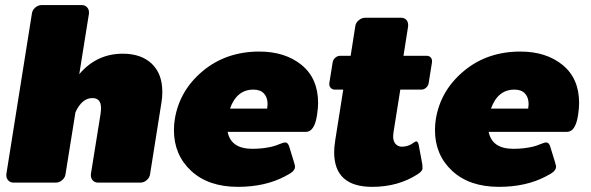

<svg xmlns="http://www.w3.org/2000/svg" viewBox="-20 -720 2332 757"><path d="M5 -28.3V-33.3L105.8 -666.7Q107.5 -680 118.8 -690Q130 -700 144.2 -700H302.5Q315 -700 322.9 -691.7Q330.8 -683.3 330.8 -671.7V-666.7L292.5 -427.5Q360.8 -508.3 464.2 -508.3Q536.7 -508.3 578.3 -468.8Q620 -429.2 620 -357.5Q620 -335.8 616.7 -316.7L571.7 -33.3Q570 -20 558.8 -10Q547.5 0 533.3 0H366.7Q354.2 0 346.2 -8.3Q338.3 -16.7 338.3 -28.3V-33.3L375.8 -266.7Q378.3 -283.3 378.3 -294.2Q378.3 -333.3 344.2 -333.3Q303.3 -333.3 277.5 -277.5L238.3 -33.3Q236.7 -20 225.4 -10Q214.2 0 200 0H33.3Q20.8 0 12.9 -8.3Q5 -16.7 5 -28.3Z M665.8 -206.7Q665.8 -230 669.2 -250Q687.5 -363.3 779.6 -440Q871.7 -516.7 1002.5 -516.7Q1104.2 -516.7 1169.2 -463.8Q1234.2 -410.8 1234.2 -313.3Q1234.2 -294.2 1230 -266.7Q1220 -200 1185.8 -200H877.5Q890.8 -133.3 975 -133.3Q1015.8 -133.3 1051.7 -141.7Q1065.8 -145 1081.7 -151.7Q1097.5 -158.3 1104.2 -158.3Q1116.7 -158.3 1121.7 -137.5L1138.3 -83.3Q1143.3 -65.8 1143.3 -63.3Q1143.3 -62.5 1142.9 -60.8Q1142.5 -59.2 1142.5 -58.3Q1142.5 -55.8 1141.2 -53.8Q1140 -51.7 1138.3 -49.2Q1136.7 -46.7 1135.4 -45Q1134.2 -43.3 1130.8 -41.2Q1127.5 -39.2 1126.2 -37.9Q1125 -36.7 1120.8 -34.2Q1116.7 -31.7 1115.4 -31.2Q1114.2 -30.8 1109.6 -28.3Q1105 -25.8 1104.2 -25Q1025 16.7 918.3 16.7Q801.7 16.7 733.8 -46.2Q665.8 -109.2 665.8 -206.7ZM886.7 -291.7H1033.3Q1035 -303.3 1035 -309.2Q1035 -335.8 1020.8 -351.2Q1006.7 -366.7 979.2 -366.7Q913.3 -366.7 886.7 -291.7Z M1278.3 -387.5V-391.7L1291.7 -475Q1293.3 -485 1302.1 -492.5Q1310.8 -500 1320.8 -500H1362.5L1380.8 -616.7Q1382.5 -630 1394.2 -640Q1405.8 -650 1420 -650H1561.7Q1574.2 -650 1581.7 -642.1Q1589.2 -634.2 1589.2 -621.7V-616.7L1570.8 -500H1662.5Q1671.7 -500 1677.5 -494.2Q1683.3 -488.3 1683.3 -479.2V-475L1670 -391.7Q1668.3 -381.7 1660 -374.2Q1651.7 -366.7 1641.7 -366.7H1558.3L1531.7 -200Q1530 -188.3 1530 -183.3Q1530 -162.5 1540 -152.1Q1550 -141.7 1564.2 -141.7Q1582.5 -141.7 1599.2 -150Q1602.5 -151.7 1607.1 -155Q1611.7 -158.3 1615.4 -160.4Q1619.2 -162.5 1621.7 -162.5Q1627.5 -162.5 1630.8 -149.2L1645 -72.5Q1645.8 -67.5 1645.8 -59.2V-54.2Q1643.3 -43.3 1625.8 -32.5Q1549.2 16.7 1447.5 16.7Q1297.5 16.7 1297.5 -120Q1297.5 -139.2 1301.7 -166.7L1333.3 -366.7H1300Q1290.8 -366.7 1284.6 -372.9Q1278.3 -379.2 1278.3 -387.5Z M1695 -206.7Q1695 -230 1698.3 -250Q1716.7 -363.3 1808.8 -440Q1900.8 -516.7 2031.7 -516.7Q2133.3 -516.7 2198.3 -463.8Q2263.3 -410.8 2263.3 -313.3Q2263.3 -294.2 2259.2 -266.7Q2249.2 -200 2215 -200H1906.7Q1920 -133.3 2004.2 -133.3Q2045 -133.3 2080.8 -141.7Q2095 -145 2110.8 -151.7Q2126.7 -158.3 2133.3 -158.3Q2145.8 -158.3 2150.8 -137.5L2167.5 -83.3Q2172.5 -65.8 2172.5 -63.3Q2172.5 -62.5 2172.1 -60.8Q2171.7 -59.2 2171.7 -58.3Q2171.7 -55.8 2170.4 -53.8Q2169.2 -51.7 2167.5 -49.2Q2165.8 -46.7 2164.6 -45Q2163.3 -43.3 2160 -41.2Q2156.7 -39.2 2155.4 -37.9Q2154.2 -36.7 2150 -34.2Q2145.8 -31.7 2144.6 -31.2Q2143.3 -30.8 2138.8 -28.3Q2134.2 -25.8 2133.3 -25Q2054.2 16.7 1947.5 16.7Q1830.8 16.7 1762.9 -46.2Q1695 -109.2 1695 -206.7ZM1915.8 -291.7H2062.5Q2064.2 -303.3 2064.2 -309.2Q2064.2 -335.8 2050 -351.2Q2035.8 -366.7 2008.3 -366.7Q1942.5 -366.7 1915.8 -291.7Z"/></svg>

Font: BoonTook Mon
Style: Italic
Weight: 400
Italic angle: -9°
Designer: Sungsit Sawaiwan
Foundry: FontUni
Version: Version 3.0